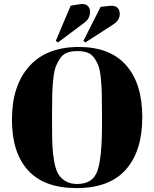

<svg xmlns="http://www.w3.org/2000/svg" viewBox="-20 -951 788 981"><path d="M501 -309V-383Q501 -443 500 -478Q499 -513 495 -553Q491 -593 483 -614.5Q475 -636 461 -655.5Q447 -675 426 -682.5Q405 -690 375 -690Q345 -690 323.5 -682Q302 -674 288 -654Q274 -634 265.5 -612Q257 -590 252.5 -550Q248 -510 247 -474Q246 -438 246 -379V-307Q246 -244 248 -203.5Q250 -163 257.5 -122.5Q265 -82 279 -60Q293 -38 316.5 -24.5Q340 -11 375 -11Q454 -11 477.5 -77.5Q501 -144 501 -309ZM41 -339Q41 -514 129.5 -612.5Q218 -711 383 -711Q542 -711 624.5 -617.5Q707 -524 707 -352Q707 -180 623.5 -85Q540 10 371 10Q206 10 123.5 -80.5Q41 -171 41 -339ZM406 -742 494 -916 539 -921Q567 -924 579.5 -912Q592 -900 592 -880Q592 -847 557 -825L416 -734ZM265 -742 341 -922 385 -929Q413 -934 426.5 -922.5Q440 -911 440 -891Q440 -856 411 -835L276 -734Z"/></svg>

Font: Abril Fatface
Style: Regular
Weight: 400
Designer: Veronika Burian, Jos Scaglione
Foundry: TypeTogether
Version: Version 1.001